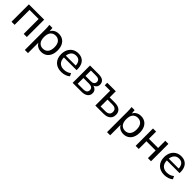

<svg xmlns="http://www.w3.org/2000/svg" viewBox="411 -2114 3933 3933"><g transform="rotate(45 2377.0 -148.0)"><path d="M78 0V-503H521V0H431V-432H168V0Z M680 216V-384Q680 -413 678 -443Q676 -473 672 -503H760L771 -387H760Q775 -445 824 -478.5Q873 -512 941 -512Q1008 -512 1058 -481Q1108 -450 1135.5 -391.5Q1163 -333 1163 -252Q1163 -171 1135.5 -112Q1108 -53 1058 -22Q1008 9 941 9Q874 9 825.5 -24.5Q777 -58 760 -115H771V216ZM920 -63Q989 -63 1030 -111Q1071 -159 1071 -252Q1071 -345 1030 -392Q989 -439 920 -439Q851 -439 810.5 -392Q770 -345 770 -252Q770 -159 810.5 -111Q851 -63 920 -63Z M1525 9Q1405 9 1335.5 -60Q1266 -129 1266 -250Q1266 -330 1296.5 -388.5Q1327 -447 1381 -479.5Q1435 -512 1507 -512Q1576 -512 1624 -482.5Q1672 -453 1697 -399Q1722 -345 1722 -271V-241H1337V-295H1660L1643 -282Q1643 -360 1608.5 -403Q1574 -446 1507 -446Q1434 -446 1394 -395.5Q1354 -345 1354 -258V-249Q1354 -157 1399.5 -110Q1445 -63 1526 -63Q1571 -63 1610 -76Q1649 -89 1685 -119L1715 -56Q1681 -25 1630.5 -8Q1580 9 1525 9Z M1849 0V-503H2097Q2186 -503 2229.5 -469Q2273 -435 2273 -371Q2273 -323 2240 -290.5Q2207 -258 2154 -251V-264Q2217 -262 2253.5 -227.5Q2290 -193 2290 -139Q2290 -75 2241.5 -37.5Q2193 0 2106 0ZM1935 -60H2100Q2151 -60 2178 -81.5Q2205 -103 2205 -143Q2205 -184 2178 -205Q2151 -226 2100 -226H1935ZM1935 -286H2089Q2136 -286 2162 -307Q2188 -328 2188 -365Q2188 -403 2162 -423Q2136 -443 2089 -443H1935Z M2506 0V-430H2349V-503H2596V-325H2743Q2841 -325 2891 -283.5Q2941 -242 2941 -164Q2941 -114 2918 -77Q2895 -40 2851 -20Q2807 0 2743 0ZM2596 -63H2734Q2792 -63 2823.5 -87.5Q2855 -112 2855 -163Q2855 -214 2824 -238Q2793 -262 2734 -262H2596Z M3061 216V-384Q3061 -413 3059 -443Q3057 -473 3053 -503H3141L3152 -387H3141Q3156 -445 3205 -478.5Q3254 -512 3322 -512Q3389 -512 3439 -481Q3489 -450 3516.5 -391.5Q3544 -333 3544 -252Q3544 -171 3516.5 -112Q3489 -53 3439 -22Q3389 9 3322 9Q3255 9 3206.5 -24.5Q3158 -58 3141 -115H3152V216ZM3301 -63Q3370 -63 3411 -111Q3452 -159 3452 -252Q3452 -345 3411 -392Q3370 -439 3301 -439Q3232 -439 3191.5 -392Q3151 -345 3151 -252Q3151 -159 3191.5 -111Q3232 -63 3301 -63Z M3674 0V-503H3764V-295H4030V-503H4120V0H4030V-223H3764V0Z M4508 9Q4388 9 4318.5 -60Q4249 -129 4249 -250Q4249 -330 4279.5 -388.5Q4310 -447 4364 -479.5Q4418 -512 4490 -512Q4559 -512 4607 -482.5Q4655 -453 4680 -399Q4705 -345 4705 -271V-241H4320V-295H4643L4626 -282Q4626 -360 4591.5 -403Q4557 -446 4490 -446Q4417 -446 4377 -395.5Q4337 -345 4337 -258V-249Q4337 -157 4382.5 -110Q4428 -63 4509 -63Q4554 -63 4593 -76Q4632 -89 4668 -119L4698 -56Q4664 -25 4613.5 -8Q4563 9 4508 9Z"/></g></svg>

Font: Mulish Medium
Style: Regular
Weight: 500
Designer: Vernon Adams
Foundry: Vernon Adams
Version: Version 3.603; ttfautohint (v1.8.3)